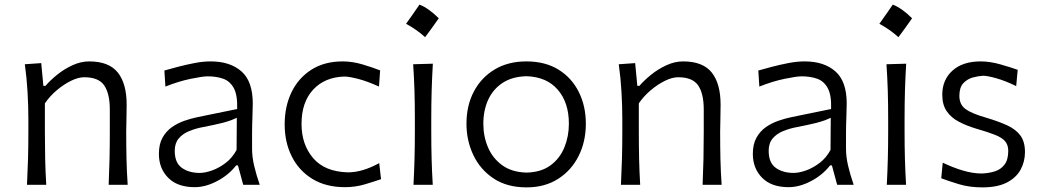

<svg xmlns="http://www.w3.org/2000/svg" viewBox="-20 -792 4464 823"><path d="M95.7 0Q98.6 -57.6 100.1 -111.1Q101.6 -164.6 101.6 -228.5V-280.8Q101.6 -337.4 98.1 -397.5Q94.7 -457.5 86.4 -516.6L156.7 -521.5L166 -423.8H174.8Q194.3 -446.8 224.4 -471.2Q254.4 -495.6 290.3 -512.2Q326.2 -528.8 362.3 -528.8Q446.8 -528.8 484.9 -481.2Q522.9 -433.6 522.9 -343.3Q522.9 -310.1 522 -280.8Q521 -251.5 521 -228.5Q521 -164.6 522.2 -111.1Q523.4 -57.6 527.3 0H445.8Q448.2 -57.6 449.5 -110.8Q450.7 -164.1 450.7 -226.1V-322.3Q450.7 -390.6 426.8 -425.8Q402.8 -460.9 340.8 -460.9Q315.9 -460.9 285.2 -446Q254.4 -431.2 224.4 -406Q194.3 -380.9 172.4 -349.1V-226.1Q172.4 -164.1 173.6 -110.8Q174.8 -57.6 178.2 0Z M814.5 10.3Q740.7 10.3 700.9 -30Q661.1 -70.3 661.1 -132.3Q661.1 -174.3 676.8 -202.1Q692.4 -230 717.3 -247.3Q742.2 -264.6 770.8 -274.4Q799.3 -284.2 825.2 -289.6L996.6 -324.7Q998.5 -384.3 982.2 -414.3Q965.8 -444.3 936.5 -454.6Q907.2 -464.8 870.1 -464.8Q848.6 -464.8 797.1 -454.1Q745.6 -443.4 689 -420.9L684.6 -489.7Q708.5 -496.6 742.7 -505.6Q776.9 -514.6 813.7 -521.7Q850.6 -528.8 883.3 -528.8Q966.3 -528.8 1014.9 -486.1Q1063.5 -443.4 1063.5 -348.1Q1063.5 -325.2 1062 -289.6Q1060.5 -253.9 1060.5 -220.2V-153.8Q1060.5 -120.1 1069.3 -82Q1078.1 -43.9 1093.3 0H1022.5L1000 -83H992.2Q960.4 -42 910.9 -15.9Q861.3 10.3 814.5 10.3ZM835.9 -50.8Q859.4 -50.8 889.4 -61.5Q919.4 -72.3 947.8 -94Q976.1 -115.7 994.1 -149.4L995.1 -287.1Q986.3 -282.7 971.9 -277.1Q957.5 -271.5 929.7 -264.4Q901.9 -257.3 852.1 -247.6Q819.3 -241.7 791.3 -230.2Q763.2 -218.8 746.1 -198.5Q729 -178.2 729 -145.5Q729 -94.2 759.5 -72.5Q790 -50.8 835.9 -50.8Z M1459 10.3Q1376.5 10.3 1318.6 -25.4Q1260.7 -61 1230.5 -121.8Q1200.2 -182.6 1200.2 -258.8Q1200.2 -335.4 1229.5 -396.5Q1258.8 -457.5 1314.7 -493.2Q1370.6 -528.8 1449.2 -528.8Q1490.7 -528.8 1534.9 -515.6Q1579.1 -502.4 1609.4 -490.2L1604.5 -420.9Q1554.2 -443.8 1514.9 -453.9Q1475.6 -463.9 1456.1 -463.9Q1372.1 -461.4 1322.3 -407.7Q1272.5 -354 1272.5 -260.7Q1272.5 -172.4 1322.5 -114Q1372.6 -55.7 1471.7 -53.2Q1533.2 -53.2 1605.5 -92.8L1613.3 -23.9Q1585 -14.2 1544.4 -2Q1503.9 10.3 1459 10.3Z M1778.1 -772.2Q1816.2 -757.7 1860.8 -713.7Q1831.8 -671.8 1802.2 -632.6Q1784 -649.2 1763.3 -663.7Q1742.6 -678.2 1720.6 -690Q1735.6 -710.4 1749.3 -730.6Q1763 -750.7 1778.1 -772.2ZM1752.4 0Q1755.4 -57.6 1756.8 -111.1Q1758.3 -164.6 1758.3 -228.5V-280.8Q1758.3 -348.6 1756.6 -403.8Q1754.9 -459 1751 -516.6L1835.4 -519Q1832 -460.9 1830.3 -405Q1828.6 -349.1 1828.6 -280.8V-228.5Q1828.6 -164.6 1830.1 -111.1Q1831.5 -57.6 1835 0Z M2237.3 11.2Q2153.3 11.2 2095.9 -26.9Q2038.6 -64.9 2009 -127.2Q1979.5 -189.5 1979.5 -261.7Q1979.5 -339.4 2011.2 -399.7Q2043 -460 2100.6 -494.4Q2158.2 -528.8 2236.3 -528.8Q2316.9 -528.8 2373.8 -493.7Q2430.7 -458.5 2460.9 -397.9Q2491.2 -337.4 2491.2 -261.7Q2491.2 -185.1 2460.2 -123.3Q2429.2 -61.5 2372.1 -25.1Q2314.9 11.2 2237.3 11.2ZM2237.3 -52.2Q2299.8 -53.7 2339.8 -83.3Q2379.9 -112.8 2399.2 -160.2Q2418.5 -207.5 2418.5 -261.7Q2418.5 -352.1 2371.1 -407.2Q2323.7 -462.4 2237.3 -465.3Q2175.8 -463.9 2134.5 -436.8Q2093.3 -409.7 2072.5 -364.3Q2051.8 -318.8 2051.8 -261.7Q2051.8 -207.5 2071.8 -160.4Q2091.8 -113.3 2133.1 -83.5Q2174.3 -53.7 2237.3 -52.2Z M2641.6 0Q2644.5 -57.6 2646 -111.1Q2647.5 -164.6 2647.5 -228.5V-280.8Q2647.5 -337.4 2644 -397.5Q2640.6 -457.5 2632.3 -516.6L2702.6 -521.5L2711.9 -423.8H2720.7Q2740.2 -446.8 2770.3 -471.2Q2800.3 -495.6 2836.2 -512.2Q2872.1 -528.8 2908.2 -528.8Q2992.7 -528.8 3030.8 -481.2Q3068.8 -433.6 3068.8 -343.3Q3068.8 -310.1 3067.9 -280.8Q3066.9 -251.5 3066.9 -228.5Q3066.9 -164.6 3068.1 -111.1Q3069.3 -57.6 3073.2 0H2991.7Q2994.1 -57.6 2995.4 -110.8Q2996.6 -164.1 2996.6 -226.1V-322.3Q2996.6 -390.6 2972.7 -425.8Q2948.7 -460.9 2886.7 -460.9Q2861.8 -460.9 2831.1 -446Q2800.3 -431.2 2770.3 -406Q2740.2 -380.9 2718.3 -349.1V-226.1Q2718.3 -164.1 2719.5 -110.8Q2720.7 -57.6 2724.1 0Z M3360.4 10.3Q3286.6 10.3 3246.8 -30Q3207 -70.3 3207 -132.3Q3207 -174.3 3222.7 -202.1Q3238.3 -230 3263.2 -247.3Q3288.1 -264.6 3316.7 -274.4Q3345.2 -284.2 3371.1 -289.6L3542.5 -324.7Q3544.4 -384.3 3528.1 -414.3Q3511.7 -444.3 3482.4 -454.6Q3453.1 -464.8 3416 -464.8Q3394.5 -464.8 3343 -454.1Q3291.5 -443.4 3234.9 -420.9L3230.5 -489.7Q3254.4 -496.6 3288.6 -505.6Q3322.8 -514.6 3359.6 -521.7Q3396.5 -528.8 3429.2 -528.8Q3512.2 -528.8 3560.8 -486.1Q3609.4 -443.4 3609.4 -348.1Q3609.4 -325.2 3607.9 -289.6Q3606.4 -253.9 3606.4 -220.2V-153.8Q3606.4 -120.1 3615.2 -82Q3624 -43.9 3639.2 0H3568.4L3545.9 -83H3538.1Q3506.3 -42 3456.8 -15.9Q3407.2 10.3 3360.4 10.3ZM3381.8 -50.8Q3405.3 -50.8 3435.3 -61.5Q3465.3 -72.3 3493.7 -94Q3522 -115.7 3540 -149.4L3541 -287.1Q3532.2 -282.7 3517.8 -277.1Q3503.4 -271.5 3475.6 -264.4Q3447.8 -257.3 3397.9 -247.6Q3365.2 -241.7 3337.2 -230.2Q3309.1 -218.8 3292 -198.5Q3274.9 -178.2 3274.9 -145.5Q3274.9 -94.2 3305.4 -72.5Q3335.9 -50.8 3381.8 -50.8Z M3806.9 -772.2Q3845 -757.7 3889.6 -713.7Q3860.6 -671.8 3831.1 -632.6Q3812.8 -649.2 3792.1 -663.7Q3771.4 -678.2 3749.4 -690Q3764.5 -710.4 3778.1 -730.6Q3791.8 -750.7 3806.9 -772.2ZM3781.2 0Q3784.2 -57.6 3785.6 -111.1Q3787.1 -164.6 3787.1 -228.5V-280.8Q3787.1 -348.6 3785.4 -403.8Q3783.7 -459 3779.8 -516.6L3864.3 -519Q3860.8 -460.9 3859.1 -405Q3857.4 -349.1 3857.4 -280.8V-228.5Q3857.4 -164.6 3858.9 -111.1Q3860.4 -57.6 3863.8 0Z M4190.9 11.2Q4135.7 11.2 4090.6 -2.4Q4045.4 -16.1 4014.6 -27.8L4021 -94.7Q4064.5 -73.7 4107.4 -61Q4150.4 -48.3 4187.5 -48.3Q4218.8 -49.3 4244.6 -57.6Q4270.5 -65.9 4286.1 -86.7Q4301.8 -107.4 4301.8 -145.5Q4301.8 -170.4 4288.8 -186Q4275.9 -201.7 4245.4 -213.9Q4214.8 -226.1 4162.1 -241.2Q4122.1 -253.4 4089.6 -270.5Q4057.1 -287.6 4038.1 -315.2Q4019 -342.8 4019 -386.2Q4019 -449.7 4062.7 -489.3Q4106.4 -528.8 4183.6 -528.8Q4223.1 -528.8 4268.1 -516.1Q4313 -503.4 4342.3 -492.7L4335.9 -422.9Q4289.1 -445.8 4250.7 -456.5Q4212.4 -467.3 4193.8 -467.3Q4174.3 -466.3 4150.4 -460Q4126.5 -453.6 4109.4 -435.5Q4092.3 -417.5 4092.3 -380.9Q4092.3 -343.8 4118.7 -324.5Q4145 -305.2 4208.5 -287.1Q4259.3 -272 4296.4 -255.1Q4333.5 -238.3 4353.5 -211.7Q4373.5 -185.1 4373.5 -140.1Q4373.5 -99.1 4354.7 -64.7Q4335.9 -30.3 4295.7 -9.5Q4255.4 11.2 4190.9 11.2Z"/></svg>

Font: Pinar-DS1-FD Regular
Style: Regular
Weight: 400
Designer: Amin Abedi
Version: Version 3.000